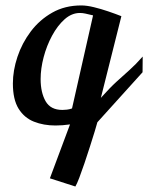

<svg xmlns="http://www.w3.org/2000/svg" viewBox="-20 -430 540 699"><path d="M254.4 249 161.6 219.2 234.9 22.9Q221.2 24.9 208 25.9Q194.8 26.9 182.1 26.9Q138.7 26.9 103.5 12.9Q68.4 -1 47.6 -34.4Q26.9 -67.9 26.9 -126Q26.9 -173.3 43.5 -223.1Q60.1 -272.9 92 -315.4Q124 -357.9 170.2 -384Q216.3 -410.2 275.9 -410.2Q295.9 -410.2 322 -403.8Q348.1 -397.5 374.5 -388.4Q400.9 -379.4 421.9 -371.1L347.2 -73.7Q379.9 -110.4 404.5 -132.8Q429.2 -155.3 451.7 -175.3Q474.1 -195.3 499.5 -224.1L499 -167L334.5 15.1Q332 24.9 324.7 48.8Q317.4 72.8 307.6 103.3Q297.9 133.8 287.6 164.1Q277.3 194.3 268.6 217.3Q259.8 240.2 254.4 249ZM207 -29.8Q214.4 -29.8 223.4 -30.8Q232.4 -31.7 242.2 -35.2L318.8 -374Q300.8 -378.4 290.5 -380.6Q280.3 -382.8 271 -382.8Q241.2 -382.8 215.3 -359.9Q189.5 -336.9 169.7 -300.3Q149.9 -263.7 138.9 -221.9Q127.9 -180.2 127.9 -142.1Q127.9 -93.3 146 -61.5Q164.1 -29.8 207 -29.8Z"/></svg>

Font: Norican
Style: Regular
Weight: 400
Designer: Vernon Adams
Foundry: Vernon Adams
Version: Version 1.100; ttfautohint (v1.8.4.7-5d5b);gftools[0.9.33]